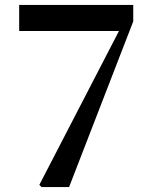

<svg xmlns="http://www.w3.org/2000/svg" viewBox="-20 -761 628 781"><path d="M149 0H261L522 -674V-741H58V-635H464L140 -9Z"/></svg>

Font: Noto Serif CJK KR
Style: Bold
Weight: 700
Designer: Ryoko NISHIZUKA 西塚涼子 (kana & ideographs); Frank Grießhammer (Latin, Greek & Cyrillic); Wenlong ZHANG 张文龙 (bopomofo); San
Foundry: Adobe
Version: Version 2.001;hotconv 1.1.0;makeotfexe 2.6.0